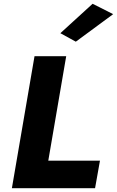

<svg xmlns="http://www.w3.org/2000/svg" viewBox="-20 -998 620 1018"><path d="M163 -700 43 0H484L510 -146H236L331 -700ZM580 -923 471 -978 300 -822 382 -777Z"/></svg>

Font: Jost* 700 Bold Italic
Style: Bold Italic
Weight: 700
Italic angle: -10°
Version: Version 3.200; ttfautohint (v0.97) -l 8 -r 50 -G 200 -x 14 -